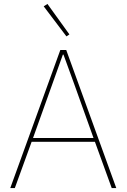

<svg xmlns="http://www.w3.org/2000/svg" viewBox="-20 -951 640 971"><path d="M568 0H545L460 -234H140L55 0H32L285 -698H315ZM453 -253 356 -524 301 -675H298L244 -524L147 -253ZM316 -767 201 -919 220 -931 331 -777Z"/></svg>

Font: IBM Plex Sans Thin
Style: Regular
Weight: 250
Designer: Mike Abbink, Paul van der Laan, Pieter van Rosmalen
Foundry: Bold Monday
Version: Version 3.201